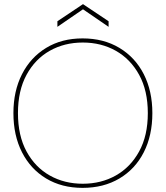

<svg xmlns="http://www.w3.org/2000/svg" viewBox="-20 -898 803 930"><path d="M380 12Q279 12 203.5 -33.5Q128 -79 86.5 -160.5Q45 -242 45 -350Q45 -457 86.5 -538.5Q128 -620 203.5 -666Q279 -712 380 -712Q482 -712 558.5 -666Q635 -620 676.5 -538.5Q718 -457 718 -350Q718 -242 676.5 -160.5Q635 -79 558.5 -33.5Q482 12 380 12ZM381 -8Q470 -8 541 -48Q612 -88 654 -164.5Q696 -241 696 -350Q696 -459 654 -535.5Q612 -612 541 -652Q470 -692 381 -692Q292 -692 221 -652Q150 -612 108.5 -535.5Q67 -459 67 -350Q67 -241 108.5 -164.5Q150 -88 221 -48Q292 -8 381 -8ZM258 -768V-795L382 -878L506 -795V-768L382 -853Z"/></svg>

Font: DM Sans 28pt Thin
Style: Regular
Weight: 250
Version: Version 4.004;gftools[0.9.30]